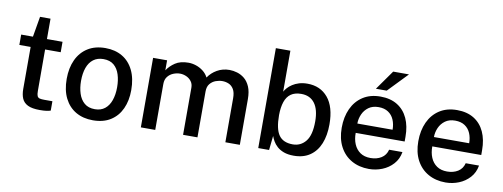

<svg xmlns="http://www.w3.org/2000/svg" viewBox="-61 -1070 3685 1406"><g transform="rotate(10 1781.0 -366.5)"><path d="M271 3.5Q213.5 3.5 182 -12Q150.5 -27.5 138 -56.8Q125.5 -86 125.5 -127.5V-440H41.5V-517H129L155 -669H233V-517.5H349V-440H233L233.5 -131.5Q233.5 -106 238.8 -94.2Q244 -82.5 256.8 -79.2Q269.5 -76 291.5 -76H351.5V-6.5Q342 -2.5 322.2 0.5Q302.5 3.5 271 3.5Z M666.5 10Q594 10 540 -21.2Q486 -52.5 456 -112Q426 -171.5 426 -256Q426 -337.5 454.5 -398.5Q483 -459.5 536.8 -493.2Q590.5 -527 667 -527Q740 -527 793.5 -495.2Q847 -463.5 876.5 -402.8Q906 -342 906 -256Q906 -177.5 878.5 -117.5Q851 -57.5 797.8 -23.8Q744.5 10 666.5 10ZM667 -72.5Q711.5 -72.5 741 -95.8Q770.5 -119 785.5 -161.2Q800.5 -203.5 800.5 -259Q800.5 -310.5 787.2 -352.8Q774 -395 744.8 -420Q715.5 -445 667 -445Q622.5 -445 592.2 -422.2Q562 -399.5 547 -357.8Q532 -316 532 -259Q532 -208.5 545.5 -166Q559 -123.5 588.8 -98Q618.5 -72.5 667 -72.5Z M1022.5 0V-517H1126.5V-442.5Q1148.5 -476.5 1186.5 -501.8Q1224.5 -527 1284.5 -527Q1312.5 -527 1341.2 -517.5Q1370 -508 1394.2 -489.2Q1418.5 -470.5 1432.5 -443Q1457 -480 1498 -503.5Q1539 -527 1590 -527Q1617.5 -527 1647 -518.2Q1676.5 -509.5 1701.8 -488.8Q1727 -468 1742.8 -431.5Q1758.5 -395 1758.5 -339V0H1651V-327.5Q1651 -370 1636.8 -394Q1622.5 -418 1599.8 -427.8Q1577 -437.5 1551.5 -437.5Q1528.5 -437.5 1503.5 -428.5Q1478.5 -419.5 1461 -398.5Q1443.5 -377.5 1443.5 -341.5V0H1336.5V-350.5Q1336.5 -379 1321.2 -398.5Q1306 -418 1283.2 -427.8Q1260.5 -437.5 1238 -437.5Q1213 -437.5 1188 -427.5Q1163 -417.5 1146.2 -396.2Q1129.5 -375 1129.5 -341.5V0Z M2160 10Q2116.5 10 2086 -1.5Q2055.5 -13 2035.8 -31Q2016 -49 2004.8 -69Q1993.5 -89 1987.5 -106L1976 0H1895.5V-743H2003.5V-438.5Q2010.5 -452 2024.2 -467.5Q2038 -483 2058.8 -496.5Q2079.5 -510 2107 -518.5Q2134.5 -527 2169 -527Q2265.5 -527 2322.2 -459Q2379 -391 2379 -261Q2379 -179 2354.5 -118.2Q2330 -57.5 2281.2 -23.8Q2232.5 10 2160 10ZM2139 -70.5Q2198 -70.5 2235.2 -116.5Q2272.5 -162.5 2272.5 -264.5Q2272.5 -352.5 2237.8 -399Q2203 -445.5 2137.5 -445.5Q2090.5 -445.5 2061 -424.8Q2031.5 -404 2017.8 -363.5Q2004 -323 2003.5 -264.5Q2003.5 -161 2035.5 -115.8Q2067.5 -70.5 2139 -70.5Z M2719.5 10Q2646 10 2590 -21.8Q2534 -53.5 2502.8 -112.5Q2471.5 -171.5 2471.5 -253Q2471.5 -333.5 2500 -395.2Q2528.5 -457 2582.5 -492Q2636.5 -527 2712.5 -527Q2787 -527 2838.5 -495Q2890 -463 2916.5 -405.2Q2943 -347.5 2943 -269V-233.5H2579Q2578.5 -187 2594 -150.2Q2609.5 -113.5 2640.2 -92.2Q2671 -71 2717 -71Q2763.5 -71 2797.2 -92Q2831 -113 2841.5 -154.5H2940.5Q2931.5 -101.5 2898 -64.5Q2864.5 -27.5 2817.5 -8.8Q2770.5 10 2719.5 10ZM2579 -303H2841Q2841 -343.5 2827 -376.8Q2813 -410 2784.2 -429.2Q2755.5 -448.5 2712 -448.5Q2667.5 -448.5 2638 -427Q2608.5 -405.5 2593.8 -372Q2579 -338.5 2579 -303ZM2668.5 -577.5 2771.5 -723H2889L2749 -577.5Z M3289 10Q3215.5 10 3159.5 -21.8Q3103.5 -53.5 3072.2 -112.5Q3041 -171.5 3041 -253Q3041 -333.5 3069.5 -395.2Q3098 -457 3152 -492Q3206 -527 3282 -527Q3356.5 -527 3408 -495Q3459.5 -463 3486 -405.2Q3512.5 -347.5 3512.5 -269V-233.5H3148.5Q3148 -187 3163.5 -150.2Q3179 -113.5 3209.8 -92.2Q3240.5 -71 3286.5 -71Q3333 -71 3366.8 -92Q3400.5 -113 3411 -154.5H3510Q3501 -101.5 3467.5 -64.5Q3434 -27.5 3387 -8.8Q3340 10 3289 10ZM3148.5 -303H3410.5Q3410.5 -343.5 3396.5 -376.8Q3382.5 -410 3353.8 -429.2Q3325 -448.5 3281.5 -448.5Q3237 -448.5 3207.5 -427Q3178 -405.5 3163.2 -372Q3148.5 -338.5 3148.5 -303Z"/></g></svg>

Font: Public Sans Thin Medium
Style: Regular
Weight: 500
Version: Version 2.001